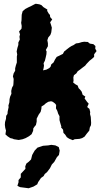

<svg xmlns="http://www.w3.org/2000/svg" viewBox="-20 -729 554 1026"><path d="M80 19 54 15 48 12 35 9 20 -1 9 -11 12 -31 8 -46 6 -62 7 -77 12 -94 13 -110 20 -120 21 -133 26 -156 25 -165 30 -182 31 -199 34 -212 41 -228 40 -243 44 -260 51 -273 52 -285 53 -307 49 -321 53 -337 61 -351V-364L65 -380L70 -395V-412V-427L72 -438L69 -454L73 -473L78 -489V-502L86 -518L84 -533L87 -545L82 -561L95 -576L96 -590L93 -607L95 -621L96 -650L101 -669L115 -681L130 -689L147 -697L164 -706L171 -709L190 -706L201 -702L212 -691L220 -686L233 -678L232 -671L240 -657L247 -649L248 -638L259 -625L248 -610L253 -595L257 -581L254 -556L249 -542L238 -529L233 -514L236 -498V-482L225 -462L229 -454L228 -439L224 -421L220 -405L213 -391L215 -378L213 -365L210 -353L228 -357L243 -365L250 -372L254 -385L266 -395L274 -411L283 -425L296 -431L316 -441L323 -454L338 -466L351 -476L362 -483L373 -488L386 -497L401 -499L417 -504L430 -506L443 -505H449L460 -496L479 -493L490 -483L489 -469L496 -456L483 -439V-425L472 -415L458 -404L442 -387L435 -378L419 -366L409 -358L395 -348L388 -337L375 -327L372 -315L373 -298L371 -288L384 -278L395 -272L400 -258L408 -250L416 -240L422 -222L436 -213L432 -203L445 -185L454 -175L446 -157L458 -147L462 -130L461 -120L465 -104L466 -88L467 -72L466 -60L460 -48L457 -31L443 -14L432 1L419 9L405 13L379 15L369 20L349 12L337 4L328 -10L319 -19L317 -36L306 -49L308 -52L302 -72L298 -87V-108L291 -121L286 -137L279 -150L280 -168L274 -176L262 -185L253 -188L238 -185L225 -177L215 -168L202 -160L201 -147L197 -131L187 -117L176 -95V-79L172 -61L165 -53L158 -43L157 -30L149 -12L135 -1L117 9L101 15ZM133 277 118 275 87 271 73 264 79 245V233L91 219V200L116 173L115 160L121 145L134 135L146 123L152 99L165 76L180 60L210 50L237 48L254 45L276 48L294 57L299 76L295 99L284 111L270 136L257 150L247 170L232 190L219 201L213 212L199 222L184 244L179 256L159 268Z"/></svg>

Font: Winky Rough
Style: Bold Italic
Weight: 700
Italic angle: -8.97852°
Designer: Simon Atzbach
Foundry: typofactur
Version: Version 1.206; ttfautohint (v1.8.4.7-5d5b)